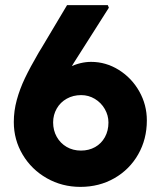

<svg xmlns="http://www.w3.org/2000/svg" viewBox="-20 -731 620 751"><path d="M34 -253.6Q34 -297.4 45.7 -340.2Q57.4 -383 77.4 -425Q97.4 -467 131.4 -525.4L144 -546L242.2 -710.8H401.8L405.8 -700.8L268.8 -485.2Q238 -435.4 217.4 -393.5Q196.8 -351.6 174.6 -297.2Q169.8 -284.4 167.4 -278.3Q165 -272.2 160.2 -260L127.8 -327Q140.2 -373.4 173.8 -410.6Q207.4 -447.8 251.2 -468.4Q295 -489 336.2 -489Q394.4 -489 444.8 -457.5Q495.2 -426 524.8 -373.5Q554.4 -321 554.4 -260Q554.4 -186.6 520.6 -127.3Q486.8 -68 427.5 -34Q368.2 0 294.4 0Q223 0 163.3 -33.8Q103.6 -67.6 68.8 -125.9Q34 -184.2 34 -253.6ZM404.2 -251.8Q404.2 -279.8 389.8 -304.7Q375.4 -329.6 350.9 -344.3Q326.4 -359 297.6 -359Q266.2 -359 241.1 -345Q216 -331 201.9 -306.3Q187.8 -281.6 187.8 -252.2Q187.8 -221 201.9 -195.9Q216 -170.8 240.6 -156.4Q265.2 -142 296.8 -142Q327.6 -142 352 -155.7Q376.4 -169.4 390.3 -194.5Q404.2 -219.6 404.2 -251.8Z"/></svg>

Font: Easer Grotesk Variable
Style: Regular
Weight: 400
Designer: Boardeaser, Bonnie Shaver-Troup, Thomas Jockin
Foundry: Lexend
Version: Version 1.001;Glyphs 3.1.2 (3151)